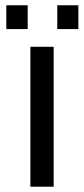

<svg xmlns="http://www.w3.org/2000/svg" viewBox="-20 -705 318 725"><path d="M94.7 0V-528.3H182.6V0ZM196.3 -595.2V-685.1H275.9V-595.2ZM3.9 -595.2V-685.1H84.5V-595.2Z"/></svg>

Font: Liberation Sans
Style: Regular
Weight: 400
Designer: Steve Matteson
Foundry: Ascender Corporation
Version: Version 2.00.1